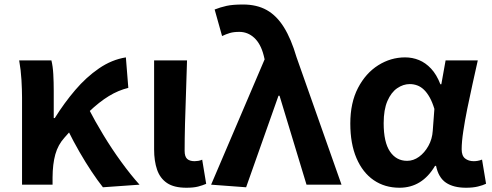

<svg xmlns="http://www.w3.org/2000/svg" viewBox="-20 -832 2217 865"><path d="M79.3 0V-392.9Q79.3 -426.4 76.7 -471.8Q74.1 -517.1 66.4 -559.8H211.6Q218.1 -534 220.1 -498.1Q222.1 -462.3 222.1 -423V-300.2H226.9Q269.3 -368.2 318.8 -426.2Q368.3 -484.3 425.9 -523.8Q483.4 -563.3 547.1 -573.5L558.1 -436.1Q513.1 -425.2 470.5 -399.2Q427.8 -373.3 380 -327.9Q332.2 -282.5 270.7 -212.2Q241.4 -180 229.3 -136.7Q217.2 -93.4 216.8 -32.6V0ZM443.7 11.7Q419.4 -19 392.7 -59.1Q365.9 -99.3 338.3 -147.1Q310.7 -194.9 284.4 -248.3L379.1 -342.4Q407.4 -287.2 445.5 -224.3Q483.5 -161.4 526.2 -102.8Q568.8 -44.1 608.6 0Z M819.5 13.8Q763.8 13.8 732.4 -7.5Q701 -28.7 687.6 -67.7Q674.3 -106.6 674.3 -158.8V-559.8H822.6Q821 -491.7 818.1 -417.3Q815.1 -342.9 813.5 -274Q811.8 -205.1 811.8 -152.6Q811.8 -126.6 823.1 -116.2Q834.5 -105.8 856.8 -105.8Q864 -105.8 873.3 -107.3Q882.5 -108.8 890.9 -112.6L908.9 -3.8Q892.5 3.3 872.4 8.5Q852.2 13.8 819.5 13.8Z M1088.8 11.7 931.1 0 1172.2 -564.7 1167.9 -582.6Q1154.6 -634.6 1125.6 -661.5Q1096.5 -688.4 1057.9 -688.4Q1032.7 -688.4 1015.6 -683.3Q998.6 -678.2 980.5 -669.6L947 -789.2Q972.7 -799.3 1000.4 -805.5Q1028.1 -811.7 1075 -811.7Q1137.3 -811.7 1182 -786.5Q1226.6 -761.4 1259.2 -709Q1291.8 -656.6 1315.8 -574.8L1518.6 0H1360.9L1239.4 -400.6H1234.6Z M1779.9 13.8Q1713.6 13.8 1663.7 -20.3Q1613.9 -54.4 1586 -119.5Q1558.2 -184.6 1558.2 -275.5Q1558.2 -369.3 1592.9 -435.9Q1627.6 -502.4 1684 -538Q1740.4 -573.5 1805.1 -573.5Q1838 -573.5 1867.6 -561.4Q1897.3 -549.3 1922.2 -522.7Q1947.1 -496.1 1964 -452.4H1968.3L1987.5 -559.8H2132.5Q2121.5 -509.8 2108.9 -453.7Q2096.4 -397.7 2085.3 -342.8Q2074.2 -287.8 2067.1 -240.2Q2059.9 -192.5 2059.9 -159.3Q2059.9 -130.2 2075.4 -118Q2090.9 -105.8 2114.5 -105.8Q2122.9 -105.8 2132.6 -107.5Q2142.3 -109.2 2151.7 -113L2169.8 -4.2Q2155.6 2.9 2133.1 8.3Q2110.5 13.8 2079.5 13.8Q2023.1 13.8 1989.2 -9Q1955.4 -31.8 1944.5 -84.8H1940Q1881.6 13.8 1779.9 13.8ZM1814.1 -107.4Q1842.5 -107.4 1867.6 -125.5Q1892.7 -143.6 1909.9 -174.4Q1927.2 -205.2 1929.6 -242.3L1937 -341.3Q1927.9 -371.4 1916 -392.9Q1904 -414.3 1890.1 -427.7Q1876.1 -441.2 1859.9 -447.2Q1843.6 -453.2 1826 -453.2Q1796.5 -453.2 1769.3 -434.5Q1742.2 -415.8 1725.4 -377Q1708.5 -338.2 1708.5 -277.1Q1708.5 -191 1737 -149.2Q1765.4 -107.4 1814.1 -107.4Z"/></svg>

Font: Noto Sans JP
Style: Regular
Weight: 100
Designer: Ryoko NISHIZUKA 西塚涼子 (kana, bopomofo & ideographs); Paul D. Hunt (Latin, Greek & Cyrillic); Sandoll Communications 산돌커뮤니
Foundry: Adobe
Version: Version 2.004;hotconv 1.0.118;makeotfexe 2.5.65603